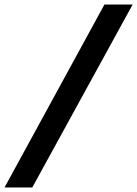

<svg xmlns="http://www.w3.org/2000/svg" viewBox="-20 -720 603 844"><path d="M563 -700 122 104H0L439 -700Z"/></svg>

Font: Kulim Park
Style: Bold Italic
Weight: 700
Italic angle: -8°
Designer: Noponies / Dale Sattler
Foundry: Noponies
Version: Version 1.000; ttfautohint (v1.8.3)